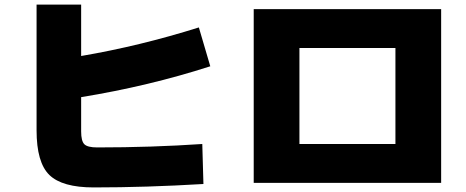

<svg xmlns="http://www.w3.org/2000/svg" viewBox="-20 -780 2040 840"><path d="M865 -150 870 25Q620 40 390 40Q252 40 196 -14.5Q140 -69 140 -210V-760H335V-535Q593 -579 850 -660L900 -490Q630 -403 335 -355V-205Q335 -163 349 -149Q363 -135 405 -135Q644 -135 865 -150Z M1290 20H1090V-740H1910V20ZM1290 -150H1710V-570H1290Z"/></svg>

Font: Mplus 1p Black
Style: Regular
Weight: 900
Version: Version 1.061